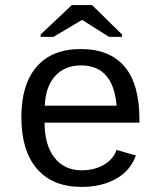

<svg xmlns="http://www.w3.org/2000/svg" viewBox="-20 -733 640 763"><path d="M157.2 -245.6Q157.2 -156.7 196.5 -106.4Q235.8 -56.2 304.2 -56.2Q354.5 -56.2 392.3 -77.9Q430.2 -99.6 442.9 -137.2L520 -115.2Q498.5 -54.7 441.2 -22.5Q383.8 9.8 304.2 9.8Q189 9.8 127 -62Q64.9 -133.8 64.9 -267.6Q64.9 -397.9 125.7 -468Q186.5 -538.1 301.3 -538.1Q416 -538.1 475.1 -468.3Q534.2 -398.4 534.2 -257.3V-245.6ZM302.2 -473.1Q236.8 -473.1 198.7 -430.4Q160.6 -387.7 158.2 -313H443.4Q429.7 -473.1 302.2 -473.1ZM464.8 -596.2V-586.4H413.6L306.6 -653.8H305.7L192.4 -586.4H141.6V-596.2L265.6 -712.9H345.7Z"/></svg>

Font: Cousine
Style: Regular
Weight: 400
Monospace: yes
Designer: Steve Matteson
Foundry: Monotype Imaging Inc.
Version: Version 1.21